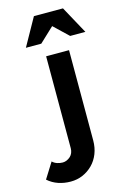

<svg xmlns="http://www.w3.org/2000/svg" viewBox="-261 -825 713 1085"><g transform="rotate(-15 95.5 -282.5)"><path d="M13 196Q-25 196 -59 184.5Q-93 173 -120 149L-63 58Q-52 69 -36 74.5Q-20 80 -3 80Q9 80 20.5 75Q32 70 41.5 61.5Q51 53 56 40.5Q61 28 61 14V-524H195V4Q195 46 181 81.5Q167 117 141.5 142.5Q116 168 83.5 182Q51 196 13 196ZM53 -761H223L311 -600H222L138 -680L53 -600H-37Z"/></g></svg>

Font: Rising Sun
Style: Bold
Weight: 700
Designer: Matt McInerney, Pablo Impallari, Rodrigo Fuenzalida (Raleway font), Stephen Hutchings (Greek), Cristiano Sobral (main ch
Foundry: The Rising Sun Project Authors
Version: Version 4.327; ttfautohint (v1.8.4.7-5d5b-dirty)